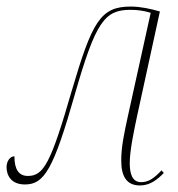

<svg xmlns="http://www.w3.org/2000/svg" viewBox="-40 -556 542 586"><path d="M387 10C418 10 439 -7 460 -28L453 -36C432 -14 415 0 391 0C365 0 356 -23 356 -58C356 -97 369 -157 378 -200L448 -521C420 -529 389 -536 359 -536C266 -536 241 -489 179 -279C115 -57 93 -19 45 -19C16 -19 4 -41 4 -79C-10 -79 -20 -63 -20 -46C-20 -22 -7 7 36 7C95 7 123 -38 189 -270C252 -489 279 -526 358 -526C382 -526 399 -523 420 -517L350 -200C339 -149 330 -108 330 -66C330 -17 347 10 387 10Z"/></svg>

Font: Noto Serif Display Condensed Thin
Style: Italic
Weight: 100
Width: 3
Italic angle: -12°
Designer: Monotype Design Team
Foundry: Monotype Imaging Inc.
Version: Version 2.009